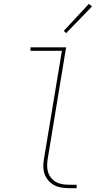

<svg xmlns="http://www.w3.org/2000/svg" viewBox="-20 -982 540 1002"><path d="M340 0Q319 0 299 -3.5Q279 -7 261.5 -16.5Q244 -26 231.5 -41Q219 -56 212.5 -74.5Q206 -93 206 -114Q206 -135 210 -156L303 -717H139V-735H325L229 -153Q226 -135 226 -117Q226 -99 231 -83Q236 -67 247 -53.5Q258 -40 272.5 -32Q287 -24 304.5 -21Q322 -18 340 -18H380V0ZM325 -809 313 -821 444 -962 460 -948Z"/></svg>

Font: Iosevka SS04 Thin
Style: Italic
Weight: 100
Italic angle: -9°
Monospace: yes
Designer: Belleve Invis
Foundry: Belleve Invis
Version: Version 19.0.0; ttfautohint (v1.8.4)